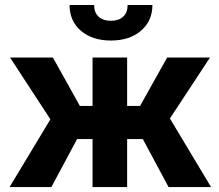

<svg xmlns="http://www.w3.org/2000/svg" viewBox="-20 -763 894 783"><path d="M19 0ZM562.5 -195.8H498.5V0H357.4V-195.8H294.4L189.5 0H19L185.5 -276.4L21 -528.3H195.8L305.7 -331.1H357.4V-528.3H498.5V-331.1H551.3L661.6 -528.3H836.4L672.9 -279.8L840.8 0H667.5ZM601.6 -742.7Q601.6 -677.7 554.9 -637.7Q508.3 -597.7 432.6 -597.7Q356.9 -597.7 310.3 -637.2Q263.7 -676.8 263.7 -742.7H363.8Q363.8 -711.9 382.1 -695.1Q400.4 -678.2 432.6 -678.2Q464.4 -678.2 482.4 -695.1Q500.5 -711.9 500.5 -742.7Z"/></svg>

Font: Roboto
Style: Bold
Weight: 700
Designer: Google
Version: Version 2.134; 2016; ttfautohint (v1.6)